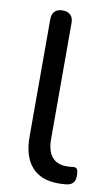

<svg xmlns="http://www.w3.org/2000/svg" viewBox="-83 -756 468 809"><g transform="rotate(10 150.5 -351.5)"><path d="M226 9Q151 9 112 -35.5Q73 -80 73 -164V-666Q73 -689 85 -700.5Q97 -712 118 -712Q140 -712 152 -700.5Q164 -689 164 -666V-171Q164 -119 185.5 -93.5Q207 -68 247 -68Q256 -68 263 -68.5Q270 -69 277 -70Q288 -71 293 -64Q298 -57 298 -36Q298 -17 289.5 -6.5Q281 4 262 7Q253 8 244 8.5Q235 9 226 9Z"/></g></svg>

Font: Nunito Medium
Style: Regular
Weight: 500
Designer: Vernon Adams
Foundry: Vernon Adams
Version: Version 3.601